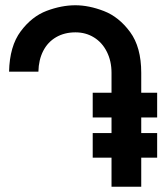

<svg xmlns="http://www.w3.org/2000/svg" viewBox="-20 -710 640 730"><path d="M266.5 -690Q318 -690 375 -668Q432 -646 474.5 -588.5Q517 -531 517 -433V-357.5H577.5V-263.5H517V-204H577.5V-110.5H517V0H404V-110.5H332.5V-204H404V-263.5H332.5V-357.5H404V-433Q404 -478 386.2 -513.2Q368.5 -548.5 337.2 -567.8Q306 -587 267 -587Q225 -587 193.2 -568.5Q161.5 -550 144.2 -516.2Q127 -482.5 126 -437.5H14.5Q16.5 -534.5 58.8 -591Q101 -647.5 157.5 -668.8Q214 -690 266.5 -690Z"/></svg>

Font: JuliaMono ExtraBold
Style: Italic
Weight: 800
Italic angle: -9°
Monospace: yes
Designer: cormullion
Foundry: corm
Version: Version 0.057; ttfautohint (v1.8.4)